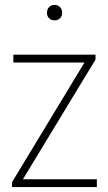

<svg xmlns="http://www.w3.org/2000/svg" viewBox="-20 -763 442 783"><path d="M73.5 -32H375V0H29V-20L324.5 -508H34.5V-540H369.5V-520ZM171.5 -711Q171.5 -725 180.2 -734Q189 -743 202.5 -743Q216 -743 224.8 -734Q233.5 -725 233.5 -711Q233.5 -697 224.8 -688.5Q216 -680 202.5 -680Q189 -680 180.2 -688.5Q171.5 -697 171.5 -711Z"/></svg>

Font: Encode Sans Semi Condensed Thin
Style: Regular
Weight: 250
Width: 4
Designer: Multiple Designers
Foundry: Impallari Type
Version: Version 2.000